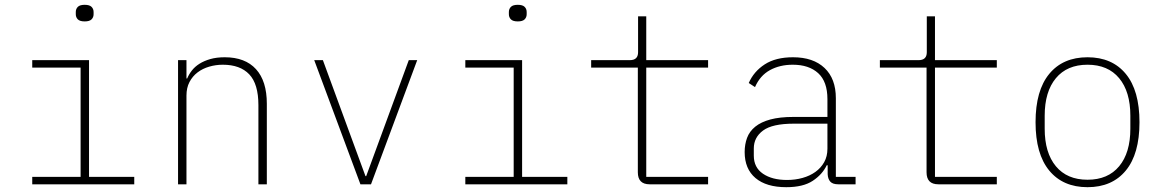

<svg xmlns="http://www.w3.org/2000/svg" viewBox="-20 -766 4840 798"><path d="M332 -677Q312 -677 303.5 -685.5Q295 -694 295 -707V-716Q295 -729 303.5 -737.5Q312 -746 332 -746Q352 -746 360.5 -737.5Q369 -729 369 -716V-707Q369 -694 360.5 -685.5Q352 -677 332 -677ZM114 -31H315V-485H114V-516H350V-31H538V0H114Z M720 0V-516H755V-440H758Q765 -457 777.5 -473Q790 -489 809 -501Q828 -513 854 -520.5Q880 -528 914 -528Q999 -528 1044 -478.5Q1089 -429 1089 -335V0H1054V-329Q1054 -417 1016 -457Q978 -497 906 -497Q877 -497 849.5 -489Q822 -481 801 -465Q780 -449 767.5 -425Q755 -401 755 -369V0Z M1478 0 1286 -516H1322L1499 -34H1502L1679 -516H1714L1522 0Z M2132 -677Q2112 -677 2103.5 -685.5Q2095 -694 2095 -707V-716Q2095 -729 2103.5 -737.5Q2112 -746 2132 -746Q2152 -746 2160.5 -737.5Q2169 -729 2169 -716V-707Q2169 -694 2160.5 -685.5Q2152 -677 2132 -677ZM1914 -31H2115V-485H1914V-516H2150V-31H2338V0H1914Z M2680 0Q2631 0 2631 -50V-485H2437V-516H2598Q2632 -516 2632 -549V-698H2666V-516H2923V-485H2666V-31H2923V0Z M3464 0Q3441 0 3431 -11Q3421 -22 3420 -42V-79H3416Q3398 -41 3358 -14.5Q3318 12 3248 12Q3165 12 3120 -26Q3075 -64 3075 -134Q3075 -166 3085 -193Q3095 -220 3119 -239.5Q3143 -259 3182 -269.5Q3221 -280 3278 -280H3419V-354Q3419 -427 3380.5 -462Q3342 -497 3275 -497Q3221 -497 3180 -474.5Q3139 -452 3118 -404L3092 -421Q3113 -469 3158.5 -498.5Q3204 -528 3276 -528Q3360 -528 3407 -483.5Q3454 -439 3454 -358V-31H3536V0ZM3251 -18Q3285 -18 3315.5 -26.5Q3346 -35 3369 -51.5Q3392 -68 3405.5 -92Q3419 -116 3419 -148V-252H3279Q3190 -252 3151.5 -223.5Q3113 -195 3113 -149V-119Q3113 -70 3151 -44Q3189 -18 3251 -18Z M3880 0Q3831 0 3831 -50V-485H3637V-516H3798Q3832 -516 3832 -549V-698H3866V-516H4123V-485H3866V-31H4123V0Z M4500 12Q4398 12 4341 -57Q4284 -126 4284 -258Q4284 -390 4341 -459Q4398 -528 4500 -528Q4602 -528 4659 -459Q4716 -390 4716 -258Q4716 -126 4659 -57Q4602 12 4500 12ZM4500 -19Q4585 -19 4631.5 -75Q4678 -131 4678 -231V-285Q4678 -385 4631.5 -441Q4585 -497 4500 -497Q4415 -497 4368.5 -441Q4322 -385 4322 -285V-231Q4322 -131 4368.5 -75Q4415 -19 4500 -19Z"/></svg>

Font: IBM Plex Mono ExtLt
Style: Regular
Weight: 200
Monospace: yes
Designer: Mike Abbink, Paul van der Laan, Pieter van Rosmalen
Foundry: Bold Monday
Version: Version 2.3